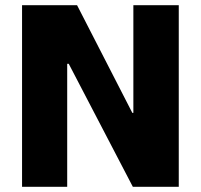

<svg xmlns="http://www.w3.org/2000/svg" viewBox="-20 -720 774 740"><path d="M65 0H239V-474H245L492 0H669V-700H494V-285H490L277 -700H65Z"/></svg>

Font: Fixel Text ExtraBold
Style: Regular
Weight: 800
Width: 4
Designer: AlfaBravo + MacPaw
Foundry: Kyrylo Tkachov, Marchela Mozhyna, Serhii Makarenko, Maria Weinstein, Zakhar Kryvoshyya
Version: Version 1.211